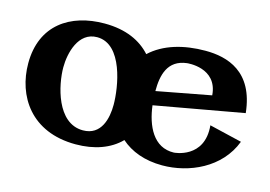

<svg xmlns="http://www.w3.org/2000/svg" viewBox="-77 -658 1174 836"><g transform="rotate(15 510.0 -240.5)"><path d="M861 -202C875 -54 738 -46 738 -46C646 -43 606 -131 595 -221L996 -293C977 -476 856 -510 757 -510C659 -510 571 -485 511 -429C467 -478 400 -511 302 -511C148 -511 25 -431 25 -258C25 -111 114 30 315 30C399 30 469 5 516 -43C561 -3 624 21 703 21C823 21 959 -38 1008 -167ZM286 -445C402 -445 431 -257 431 -179C431 -118 413 -37 330 -37C212 -37 177 -202 177 -280C177 -344 201 -445 286 -445ZM591 -284C591 -356 607 -427 693 -437C693 -437 826 -453 835 -330Z"/></g></svg>

Font: Peralta
Style: Regular
Weight: 400
Designer: Astigmatic (AOETI)
Foundry: Astigmatic (AOETI)
Version: Version 1.000